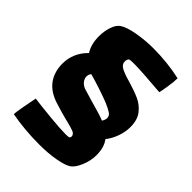

<svg xmlns="http://www.w3.org/2000/svg" viewBox="-216 -795 978 978"><g transform="rotate(45 272.5 -306.0)"><path d="M462 -185Q488 -152 488 -95Q488 -55 471.5 -15.5Q455 24 434 39Q412 54 359.5 63.5Q307 73 245 73Q136 73 42 55Q42 42 51 -6.5Q60 -55 65 -80Q118 -73 191 -66Q264 -59 301 -59Q320 -59 325 -61Q331 -65 331 -73Q331 -83 322 -90Q319 -94 298 -100.5Q277 -107 251 -113Q237 -116 208 -124.5Q179 -133 157 -140Q95 -160 65 -201.5Q35 -243 35 -303Q35 -340 49.5 -374Q64 -408 93 -436Q68 -474 68 -533Q68 -568 79 -601.5Q90 -635 111 -648Q137 -665 193.5 -675Q250 -685 308 -685Q409 -685 503 -664Q503 -641 497 -601.5Q491 -562 487 -548Q344 -560 290 -560Q263 -560 259 -556Q252 -549 252 -534Q252 -514 273.5 -502Q295 -490 342 -477Q393 -462 427 -446.5Q461 -431 485 -400.5Q509 -370 509 -318Q509 -283 496 -247Q483 -211 462 -185ZM274 -273Q355 -251 383 -239Q393 -255 393 -267Q393 -283 378.5 -293Q364 -303 334 -316Q302 -329 256.5 -344Q211 -359 177 -368Q168 -357 168 -342Q168 -328 178 -314.5Q188 -301 207 -293Q214 -291 274 -273Z"/></g></svg>

Font: Lalezar
Style: Bold
Weight: 700
Designer: Borna Izadpanah
Foundry: Borna Izadpanah
Version: Version 1.003;January 24, 2021;FontCreator 13.0.0.2683 64-bi